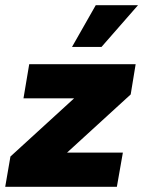

<svg xmlns="http://www.w3.org/2000/svg" viewBox="-30 -716 549 736"><path d="M-10 0 10 -116 254 -339H60L82 -470H490L471 -354L227 -131H441L418 0ZM246 -536 337 -696H499L359 -536Z"/></svg>

Font: Gantari ExtraBold
Style: Italic
Weight: 800
Italic angle: -10°
Designer: Anugrah Pasau
Foundry: Lafontype
Version: Version 1.000